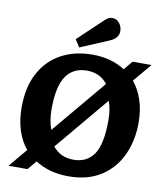

<svg xmlns="http://www.w3.org/2000/svg" viewBox="-101 -1029 978 1127"><g transform="rotate(10 388.5 -466.0)"><path d="M27 14 119 -96Q81 -142 62 -203.5Q43 -265 43 -338Q43 -457 87.5 -541Q132 -625 212.5 -669.5Q293 -714 401 -714Q513 -714 594 -661L638 -714H751L659 -605Q695 -562 715 -501.5Q735 -441 735 -367Q735 -259 694.5 -172.5Q654 -86 575.5 -36Q497 14 384 14Q324 14 274 0Q224 -14 185 -40L140 14ZM238 -237 507 -558Q463 -616 384 -616Q303 -616 260.5 -555Q218 -494 218 -357Q218 -288 238 -237ZM396 -87Q475 -87 516.5 -147Q558 -207 558 -350Q558 -416 540 -464L272 -144Q317 -87 396 -87ZM315 -742 286 -786 429 -921Q443 -935 454 -940.5Q465 -946 476 -946Q504 -946 520 -924.5Q536 -903 536 -878Q536 -834 483 -813Z"/></g></svg>

Font: Literata 12pt
Style: Bold
Weight: 700
Designer: Latin by Veronika Burian and Jose Scaglione. Greek by Irene Vlachou. Cyrillic by Vera Evstafieva.
Foundry: TypeTogether
Version: Version 3.002